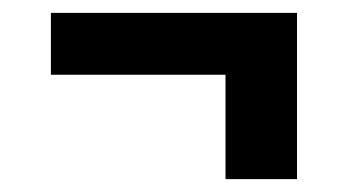

<svg xmlns="http://www.w3.org/2000/svg" viewBox="-20 -408 540 298"><path d="M330 -130V-292H59V-388H441V-130Z"/></svg>

Font: Iosevka Curly
Style: Bold
Weight: 700
Monospace: yes
Designer: Belleve Invis
Foundry: Belleve Invis
Version: Version 22.1.2; ttfautohint (v1.8.4)